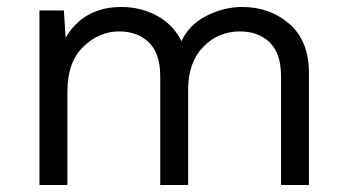

<svg xmlns="http://www.w3.org/2000/svg" viewBox="-20 -530 993 550"><path d="M674 -510Q753 -510 809 -461.5Q865 -413 865 -320V0H785V-312Q785 -377 752.5 -408.5Q720 -440 667 -440Q605 -440 562 -395.5Q519 -351 519 -274V0H439V-312Q439 -377 406.5 -408.5Q374 -440 321 -440Q264 -440 218.5 -396Q173 -352 173 -267V0H93V-500H163L168 -422Q220 -510 328 -510Q383 -510 429.5 -485Q476 -460 500 -412Q522 -460 572 -485Q622 -510 674 -510Z"/></svg>

Font: Work Sans
Style: Regular
Weight: 400
Designer: Wei Huang
Foundry: Wei Huang
Version: Version 1.032;PS 001.032;hotconv 1.0.70;makeotf.lib2.5.58329